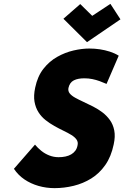

<svg xmlns="http://www.w3.org/2000/svg" viewBox="-20 -961 643 993"><path d="M603 -861 551 -941 457 -879 395 -940 308 -864 430 -743ZM531 -527 594 -673Q573 -686 548 -694Q523 -702 496.5 -706Q470 -710 442 -710Q404 -710 360.5 -700Q317 -690 276 -667Q235 -644 204.5 -605Q174 -566 162 -508Q153 -466 158.5 -435Q164 -404 179 -380.5Q194 -357 215.5 -340Q237 -323 261 -309.5Q285 -296 308 -285Q331 -274 349 -263Q367 -252 376 -239Q385 -226 381 -209Q378 -193 369.5 -181.5Q361 -170 348 -162.5Q335 -155 318.5 -151.5Q302 -148 283 -148Q258 -148 235 -157Q212 -166 193.5 -181Q175 -196 161 -213L52 -88Q74 -55 106.5 -33Q139 -11 179 0.5Q219 12 262 12Q312 12 361 0Q410 -12 452 -38Q494 -64 524.5 -107.5Q555 -151 568 -214Q577 -255 571 -286Q565 -317 548.5 -340Q532 -363 509.5 -380Q487 -397 461.5 -410Q436 -423 412 -434Q388 -445 369 -455.5Q350 -466 340.5 -478Q331 -490 334 -506Q337 -520 344 -530Q351 -540 362 -545.5Q373 -551 386.5 -553.5Q400 -556 416 -556Q438 -556 457.5 -552Q477 -548 495 -541.5Q513 -535 531 -527Z"/></svg>

Font: Advent Pro Black
Style: Italic
Weight: 900
Italic angle: -12°
Version: Version 3.000